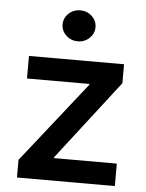

<svg xmlns="http://www.w3.org/2000/svg" viewBox="-53 -789 633 832"><g transform="rotate(5 263.5 -373.0)"><path d="M52.2 0V-76.7L329.6 -427.7V-431.2H58.1V-529.3H471.7V-446.8L204.6 -101.1V-97.7H478V0ZM263.2 -610.8Q233.4 -610.8 212.4 -630.6Q191.4 -650.4 191.4 -678.2Q191.4 -706.1 212.4 -725.8Q233.4 -745.6 263.2 -745.6Q292.5 -745.6 313.5 -725.8Q334.5 -706.1 334.5 -678.2Q334.5 -650.4 313.5 -630.6Q292.5 -610.8 263.2 -610.8Z"/></g></svg>

Font: Inter Cardless Tabular Medium
Style: Regular
Weight: 500
Designer: Rasmus Andersson
Foundry: rsms
Version: Version 4.000;git-4fc901f